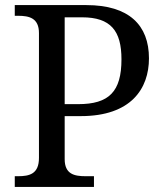

<svg xmlns="http://www.w3.org/2000/svg" viewBox="-20 -734 644 754"><path d="M38 0H349V-42H316C272 -42 234 -50 234 -109V-278H297C495 -278 565 -386 565 -505C565 -635 487 -714 319 -714H38V-672H51C95 -672 133 -663 133 -604V-114C133 -51 96 -42 51 -42H38ZM287 -325H234V-666H302C415 -666 457 -613 457 -501C457 -374 408 -325 287 -325Z"/></svg>

Font: Noto Fangsong KSS Vertical
Style: Regular
Weight: 400
Designer: LIU Zhao, ZHANG Congyu, Kushim JIANG
Foundry: Guyu Beijing Co. Ltd.
Version: Version 1.000;November 16, 2022;FontCreator 11.5.0.2427 64-b